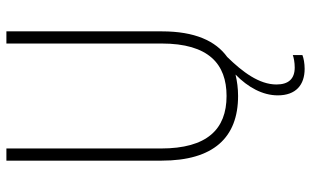

<svg xmlns="http://www.w3.org/2000/svg" viewBox="-206 -548 972 600"><g transform="rotate(-90 280.0 -248.0)"><path d="M316 130C316 76 355 24 402 -24C452 -60 482 -125 482 -228V-714H444V-229C444 -82 380 -26 280 -26C176 -26 116 -87 116 -231V-714H78V-229C78 -67 150 10 280 10C304 10 326 7 347 2C307 41 282 87 282 134C282 191 315 218 365 218C382 218 398 215 408 211V181C400 184 385 187 369 187C334 187 316 168 316 130Z"/></g></svg>

Font: Noto Sans Condensed ExtraLight
Style: Regular
Weight: 200
Width: 3
Designer: Monotype Design Team
Foundry: Monotype Imaging Inc.
Version: Version 2.013